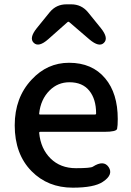

<svg xmlns="http://www.w3.org/2000/svg" viewBox="-20 -854 605 887"><path d="M316 13Q201 13 126 -63Q48 -142 48 -275Q48 -403 126 -486Q198 -564 299 -564Q406 -564 466 -492Q524 -423 524 -304Q524 -273 521 -259Q518 -245 462 -245H166Q161 -245 161 -240Q168 -167 213.5 -122Q259 -77 331 -77Q399 -77 409 -84Q459 -116 482 -82Q505 -47 455 -14Q415 13 316 13ZM161 -330Q160 -325 165 -325H419Q424 -325 424 -330Q424 -396 392.5 -435Q361 -474 301 -474Q247 -474 209 -436Q168 -395 161 -330ZM203 -673Q159 -634 136 -656Q113 -678 150 -724L210 -798Q240 -834 287 -834H309Q356 -834 386 -798L446 -724Q483 -678 460 -656Q438 -634 393 -672L301 -751Q296 -756 291 -751Z"/></svg>

Font: Resource Han Rounded JP Medium
Style: Regular
Weight: 500
Designer: Cyano Hao (round all glyphs); Ryoko NISHIZUKA 西塚涼子 (kana, bopomofo & ideographs); Paul D. Hunt (Latin, Greek & Cyrillic)
Foundry: Cyano Hao
Version: 0.990